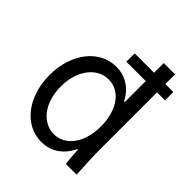

<svg xmlns="http://www.w3.org/2000/svg" viewBox="-206 -871 1011 1011"><g transform="rotate(45 300.0 -365.0)"><path d="M266.4 10Q311.6 10 347.7 -9.6Q383.8 -29.2 408.9 -65.5Q434 -101.8 447.7 -153.5Q461.4 -205.2 461.4 -270Q461.4 -334.8 447.7 -386.5Q434 -438.2 408.9 -474.5Q383.8 -510.8 347.7 -530.4Q311.6 -550 266.8 -550Q219.6 -550 179.6 -529Q139.6 -508 110.3 -470.5Q81 -433 64.5 -381.8Q48 -330.6 48 -270Q48 -209.4 64.5 -158.2Q81 -107 110.1 -69.5Q139.2 -32 179.2 -11Q219.2 10 266.4 10ZM284.2 -65.8Q251.3 -65.8 223.4 -81.2Q195.4 -96.6 175.2 -123.6Q155 -150.6 143.8 -188.4Q132.6 -226.2 132.6 -269.9Q132.6 -314.4 144.2 -351.8Q155.8 -389.3 175.9 -416.3Q196 -443.4 224 -458.8Q251.9 -474.2 284.8 -474.2Q317.2 -474.2 344.2 -459.4Q371.2 -444.6 390.4 -417.6Q409.6 -390.6 420.3 -352.8Q431 -315 431 -270Q431 -225 420.3 -187.2Q409.6 -149.4 390.1 -122.7Q370.6 -96 343.6 -80.9Q316.6 -65.8 284.2 -65.8ZM439.8 0H520Q517 -48 515 -95Q513 -142 513 -180V-740H429V-449.8H421L446.8 -250L430.4 -170Q430.4 -125.6 432.6 -85Q434.8 -44.4 439.8 0ZM417.8 -96.8H427.8H431.8H441.8L429.8 -108.8ZM284.6 -605.8H572.6V-667.8H284.6Z"/></g></svg>

Font: CommitMonoV143 ExtLt
Style: Regular
Weight: 200
Monospace: yes
Designer: Eigil Nikolajsen
Foundry: Eigil Nikolajsen
Version: Version 1.143